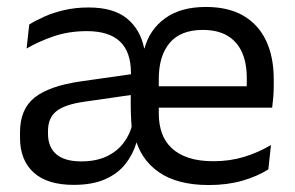

<svg xmlns="http://www.w3.org/2000/svg" viewBox="-20 -521 849 552"><path d="M580.5 11Q489.5 11 436 -26.5Q382.5 -64 367 -131L359 -147.5Q357 -173 356.2 -197.8Q355.5 -222.5 356 -250L356.5 -311Q356.5 -372 324.8 -401.8Q293 -431.5 230 -431.5Q177.5 -431.5 134 -416.5Q90.5 -401.5 56.5 -381.5L64 -450.5Q82.5 -462 107.5 -473.2Q132.5 -484.5 164.8 -492Q197 -499.5 235 -499.5Q306 -499.5 344.8 -468Q383.5 -436.5 394.5 -382H395.5Q410 -436 454.8 -468.5Q499.5 -501 572 -501Q636.5 -501 679.8 -475.8Q723 -450.5 745 -404Q767 -357.5 767 -293V-275Q767 -259 765.8 -243Q764.5 -227 762.5 -211.5H688Q689 -235.5 689.2 -256.8Q689.5 -278 689.5 -296.5Q689.5 -341 675.2 -371.8Q661 -402.5 633 -418.8Q605 -435 563 -435Q499.5 -435 468 -397.8Q436.5 -360.5 436.5 -294V-246.5V-236.5V-194.5Q436.5 -163.5 445.5 -138.2Q454.5 -113 473.8 -95Q493 -77 522.8 -67.2Q552.5 -57.5 593.5 -57.5Q641 -57.5 681.8 -70Q722.5 -82.5 759 -104L751.5 -34Q719 -13.5 675.8 -1.2Q632.5 11 580.5 11ZM191.5 10.5Q116 10.5 76.8 -25Q37.5 -60.5 37.5 -125.5V-140Q37.5 -207.5 79.8 -240.8Q122 -274 212 -287L366.5 -309L371 -250L222 -228.5Q166 -220.5 142 -201.2Q118 -182 118 -144.5V-136.5Q118 -98 142 -77.5Q166 -57 213.5 -57Q255.5 -57 285.8 -71Q316 -85 335 -109.8Q354 -134.5 360.5 -164.5L387 -111.5H372.5Q362.5 -77.5 340.8 -49.8Q319 -22 282.5 -5.8Q246 10.5 191.5 10.5ZM398.5 -211.5V-273H745.5V-211.5Z"/></svg>

Font: Anek Latin Medium
Style: Regular
Weight: 400
Version: Version 1.003